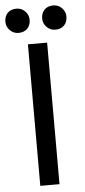

<svg xmlns="http://www.w3.org/2000/svg" viewBox="-70 -913 421 946"><g transform="rotate(-5 140.0 -440.0)"><path d="M90 0V-700H185V0ZM231 -760Q206 -760 188.5 -778Q171 -796 171 -820Q171 -847 187 -863.5Q203 -880 231 -880Q256 -880 273.5 -862Q291 -844 291 -820Q291 -793 275 -776.5Q259 -760 231 -760ZM49 -760Q24 -760 6.5 -778Q-11 -796 -11 -820Q-11 -847 5 -863.5Q21 -880 49 -880Q74 -880 91.5 -862Q109 -844 109 -820Q109 -793 93 -776.5Q77 -760 49 -760Z"/></g></svg>

Font: ABeeZee
Style: Regular
Weight: 400
Designer: Anja Meiners
Foundry: Anja Meiners
Version: Version 1.003; ttfautohint (v1.8.3)